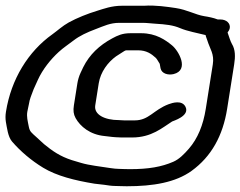

<svg xmlns="http://www.w3.org/2000/svg" viewBox="-26 -629 858 685"><path d="M77 -257C80.2 -277.3 85.5 -287.7 93.9 -310.5L109.1 -344.1C125.9 -381.3 154.8 -417.4 183.4 -443.5C201.4 -460 215.8 -468.6 236.4 -484.6C258.1 -501.3 284 -513.4 315.8 -525.3C345.7 -536.6 367.1 -547.5 399.8 -547.5H482.3C498 -547.5 508.9 -545.6 527 -544.5C566.5 -542.2 592.2 -539 616.1 -528.8C643.5 -517.1 677.3 -511.7 707.5 -503.9C707.6 -503 708.7 -498.8 708.9 -498.2L713.1 -486.5C723.2 -453.3 739.2 -436.9 733.2 -399L708.2 -241C698.9 -182.3 679.4 -134.7 647.7 -98.3C631.3 -79.5 613.3 -60.9 592.1 -51.8C550.4 -33.7 504.2 -25.5 437.6 -25.5C422.7 -25.5 409.6 -26.2 398 -26.5C389.7 -26.7 379.9 -27.4 368 -29.3C331.9 -35.1 292.8 -39 263.4 -47.8L230.2 -57.7C188.6 -71.2 161.2 -90 130.9 -115L104 -139.7C86.1 -156.1 80.1 -158.9 76.5 -178.2C72.8 -197.5 68.6 -212.1 71.4 -230C72.9 -239.4 75.6 -248.3 77 -257ZM426.2 35.5C520.8 35.5 600.2 21.9 657.3 -19.2C727.8 -70.1 769.2 -144.6 784.4 -241L809.4 -399C813.8 -426.3 814 -452.1 801.3 -472.5C796.5 -480.6 789.9 -501.4 785.9 -513.1C789 -516.7 792.9 -523.4 793.8 -529C796.4 -545.6 781.9 -559.5 760.5 -559.5H751.7C751 -559.5 750.2 -559.6 748.8 -560.2C738.3 -564.7 716.5 -569.4 702.7 -571.3C670.7 -576.5 641.9 -594.2 601 -600.3C570.7 -604.8 527.3 -611.3 488.7 -608.5H409.5C372.2 -608.5 344.7 -597.9 320.9 -590.6C286.7 -580.2 249.3 -565.4 219.4 -549C197.7 -537.1 177.5 -518.5 161.1 -506.8C75 -445.7 13.7 -346.9 -4.8 -230C-6.8 -217.6 -6.9 -205.9 -5 -193.8C-1 -173.5 2.1 -141.3 16.9 -124.1C47.1 -89.1 85.1 -56.7 127.8 -30.7C176.1 -1.4 240.4 14.7 310.9 26.3C311.1 26.3 311.5 26.3 311.7 26.4L345.8 30.3C358.7 32.3 372.6 34.5 385.2 34.5C395.7 34.5 409.7 35.5 426.2 35.5ZM398.6 -200.5C347.4 -200.5 308.6 -220 313.8 -253L326.3 -332C332.7 -372.2 358.8 -407 387.9 -427.9L412.5 -443.7C421.8 -449.6 421.5 -449.5 429.3 -449.5H466.8C496.3 -449.5 514.1 -436.9 529.1 -423.2C534.2 -418.5 537.6 -411.1 543.9 -401.3C544.7 -398.6 545.5 -391.6 546.7 -385.6C550.6 -365.6 574.9 -360.2 593.3 -364.7C650.4 -378.7 611.8 -447.6 587.6 -467.3C564.9 -485.8 530.9 -510.5 477.7 -510.5H439C410.3 -510.5 393.3 -502.3 374.4 -492.1C328.2 -467.3 293.3 -434.1 270.9 -389.2L261.4 -369C256.2 -358 252 -343.9 250.1 -332L237.6 -253C234.7 -234.7 236.2 -221.4 243.7 -207.7C260.1 -178.1 295.2 -148.3 347.7 -143.6L363.8 -141.7C369.7 -141 377.4 -139.9 385.5 -139.5C390.7 -139.3 400.1 -138.5 407.6 -138.5H445.1C515.3 -138.5 553.6 -173.9 588.1 -195.6C590.8 -197.3 652.8 -215 635.6 -248.4C623.1 -272.7 589.4 -262.4 575.6 -257.2C521.6 -236.9 505.2 -199.5 454.7 -199.5H417.2C410.3 -199.5 404.6 -200.5 398.6 -200.5Z"/></svg>

Font: CiSf OpenHand
Style: BdExtObl
Weight: 400
Foundry: Cannot Into Space Fonts
Version: Version 0.7892